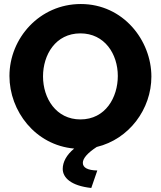

<svg xmlns="http://www.w3.org/2000/svg" viewBox="-20 -734 800 955"><path d="M461 -3C623 -42 733 -192 733 -353C733 -533 593 -714 382 -714C177 -714 27 -544 27 -356C27 -182 155 -12 349 5C311 36 292 72 292 106C292 149 332 190 434 201L464 114C416 113 392 100 392 76C392 54 415 27 461 -3ZM194 -354C194 -461 256 -568 380 -568C500 -568 566 -466 566 -356C566 -250 505 -140 380 -140C259 -140 194 -245 194 -354Z"/></svg>

Font: FIGSv2-sans-serif ExtraBold
Style: Regular
Weight: 800
Designer: Matt McInerney, Pablo Impallari, Rodrigo Fuenzalida,Mirko Velimirovic
Foundry: Matt McInerney, Pablo Impallari, Rodrigo Fuenzalida
Version: Version 4.021;hotconv 1.0.109;makeotfexe 2.5.65596